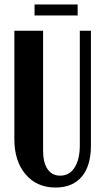

<svg xmlns="http://www.w3.org/2000/svg" viewBox="-20 -838 471 868"><path d="M331.1 -817.9V-768.1H136.2V-817.9ZM44.9 -699.2H174.8V-157.2Q174.8 -102.5 195.1 -73.2Q215.3 -43.9 252 -43.9Q293.9 -43.9 317.4 -80.8Q340.8 -117.7 340.8 -181.2V-699.2H391.1V-180.2Q391.1 -88.4 349.6 -39.3Q308.1 9.8 231 9.8Q146.5 9.8 95.7 -49.8Q44.9 -109.4 44.9 -209Z"/></svg>

Font: Moniqa Black Paragraph
Style: Regular
Weight: 900
Designer: Rajesh Rajput
Foundry: Rajesh Rajput
Version: Version 1.000